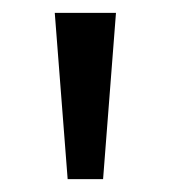

<svg xmlns="http://www.w3.org/2000/svg" viewBox="-20 -734 265 298"><path d="M160 -714H65L85 -456H140Z"/></svg>

Font: Noto Sans Syriac Western
Style: Regular
Weight: 400
Designer: Patrick Giasson and the Monotype Design Team
Foundry: Monotype Imaging Inc.
Version: Version 3.000